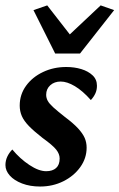

<svg xmlns="http://www.w3.org/2000/svg" viewBox="-24 -681 441 709"><path d="M124 7.8Q86.9 7.8 57.6 -3.4Q28.3 -14.6 12.2 -32.7Q-3.9 -50.8 -3.9 -71.3Q-3.9 -87.9 2.9 -102.5Q9.8 -117.2 21.5 -128.9Q49.8 -94.7 84.5 -71.8Q119.1 -48.8 146.5 -48.8Q169.9 -48.8 183.1 -60.5Q196.3 -72.3 196.3 -95.7Q196.3 -112.3 183.6 -128.4Q170.9 -144.5 132.8 -171.9Q101.6 -196.3 83 -215.3Q64.5 -234.4 56.6 -252.4Q48.8 -270.5 48.8 -291Q48.8 -332 72.3 -364.3Q95.7 -396.5 134.8 -415Q173.8 -433.6 220.7 -433.6Q251 -433.6 276.4 -425.8Q301.8 -418 317.9 -402.8Q334 -387.7 334 -364.3Q334 -348.6 328.1 -335.9Q322.3 -323.2 311.5 -311.5Q281.2 -345.7 252.4 -362.8Q223.6 -379.9 200.2 -379.9Q176.8 -379.9 161.6 -366.2Q146.5 -352.5 146.5 -331.1Q146.5 -319.3 152.3 -308.6Q158.2 -297.9 173.3 -284.2Q188.5 -270.5 215.8 -249Q247.1 -225.6 264.2 -207Q281.2 -188.5 288.6 -171.9Q295.9 -155.3 295.9 -135.7Q295.9 -96.7 272.5 -64Q249 -31.2 210 -11.7Q170.9 7.8 124 7.8ZM99.6 -643.6 150.4 -661.1 259.8 -520.5H198.2L347.7 -661.1L397.5 -643.6L271.5 -483.4H179.7Z"/></svg>

Font: Crimson Pro SemiBold
Style: Italic
Weight: 600
Italic angle: -12°
Designer: Jacques Le Bailly
Foundry: Baron von Fonthausen
Version: Version 1.003